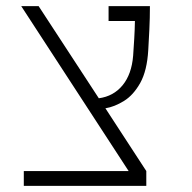

<svg xmlns="http://www.w3.org/2000/svg" viewBox="-20 -606 626 626"><path d="M57.6 0V-48.3H399.4L49.3 -585.9H106L302.2 -285.6Q350.1 -292 379.6 -327.9Q409.2 -363.8 414.1 -424.3Q416 -451.2 417.7 -480.2Q419.4 -509.3 419.9 -537.6H334V-585.9H468.8Q468.8 -547.4 467 -510.5Q465.3 -473.6 463.4 -442.9Q459.5 -375.5 437.3 -335.7Q415 -295.9 384.3 -276.9Q353.5 -257.8 323.7 -252.9L457 -48.3V0Z"/></svg>

Font: Cascadia Code ExtraLight
Style: Regular
Weight: 200
Monospace: yes
Designer: Aaron Bell
Foundry: Saja Typeworks
Version: Version 2407.024; ttfautohint (v1.8.4)